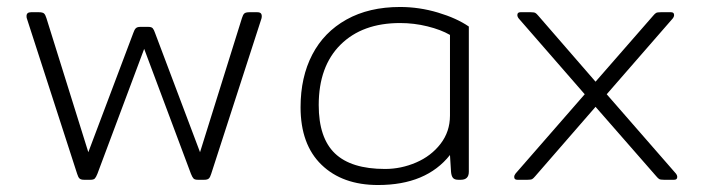

<svg xmlns="http://www.w3.org/2000/svg" viewBox="-20 -515 2015 550"><path d="M201 -17 57 -462Q56 -464 56 -469Q56 -480 69 -480H91Q102 -480 106 -476.5Q110 -473 113 -463L233 -79L362 -421Q365 -430 369 -434Q373 -438 382 -438H405Q414 -438 417.5 -434Q421 -430 424 -421L553 -79L673 -463Q676 -473 680 -476.5Q684 -480 695 -480H717Q726 -480 728.5 -475Q731 -470 729 -462L585 -17Q582 -7 578 -3.5Q574 0 565 0H547Q538 0 534.5 -3.5Q531 -7 527 -17L393 -375L259 -17Q255 -7 251.5 -3.5Q248 0 239 0H221Q212 0 208 -3.5Q204 -7 201 -17Z M841 -208Q841 -294 874.5 -358.5Q908 -423 972.5 -459Q1037 -495 1126 -495Q1181 -495 1234.5 -479Q1288 -463 1323 -439V-23Q1323 0 1300 0H1293Q1282 0 1277.5 -5.5Q1273 -11 1272 -23L1269 -71Q1201 15 1063 15Q961 15 901 -43Q841 -101 841 -208ZM1269 -184V-415Q1243 -430 1204.5 -439.5Q1166 -449 1126 -449Q1018 -449 955.5 -387Q893 -325 893 -214Q893 -120 939.5 -75.5Q986 -31 1083 -31Q1129 -31 1172 -49.5Q1215 -68 1242 -103Q1269 -138 1269 -184Z M1453 -8Q1453 -13 1457 -18L1655 -245L1466 -462Q1462 -467 1462 -472Q1462 -480 1471 -480H1500Q1510 -480 1513.5 -478Q1517 -476 1522 -470L1686 -281L1851 -470Q1856 -476 1859.5 -478Q1863 -480 1873 -480H1902Q1911 -480 1911 -472Q1911 -467 1907 -462L1718 -245L1916 -18Q1920 -13 1920 -8Q1920 0 1911 0H1882Q1872 0 1868.5 -2Q1865 -4 1860 -10L1686 -209L1513 -10Q1508 -4 1504.5 -2Q1501 0 1491 0H1462Q1453 0 1453 -8Z"/></svg>

Font: Mitr ExtraLight
Style: Regular
Weight: 250
Designer: Thanarat Vachiruckul
Foundry: Cadson Demak Co.,Ltd.
Version: Version 1.000